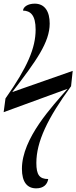

<svg xmlns="http://www.w3.org/2000/svg" viewBox="-24 -789 418 1051"><path d="M174 242C214 242 235 221 240 191C192 191 175 168 175 103C175 -13 236 -141 365 -317L374 -401L43 -285C175 -456 248 -558 248 -660C248 -725 222 -769 166 -769C128 -769 103 -751 102 -731C143 -730 171 -706 171 -627C171 -527 127 -422 6 -250L-4 -175L346 -303C263 -208 96 -32 96 135C96 208 125 242 174 242Z"/></svg>

Font: Noto Serif Display ExtraCondensed Medium
Style: Italic
Weight: 500
Width: 2
Italic angle: -12°
Designer: Monotype Design Team
Foundry: Monotype Imaging Inc.
Version: Version 2.009